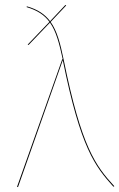

<svg xmlns="http://www.w3.org/2000/svg" viewBox="-20 -758 485 781"><path d="M239.1 -514.6C225.3 -582.1 211.9 -632.4 186 -668.7L186.2 -668.9L249.3 -735.8L246 -737.9L183.8 -671.8C162.5 -700.2 133.1 -719.9 88.9 -732.4L88.6 -728.9C132.2 -716 160.7 -696.7 181.1 -669.1L92.5 -576.6L96.1 -575L183.3 -666C208.3 -630.6 220.9 -582.2 235.1 -517.2H233.2L49.3 1.8L53.2 3.2L235.4 -513.2C307.8 -155.7 366.2 -82 441.2 1.4L445.1 -0.4C369.2 -83.7 311.6 -158 239.1 -514.6Z"/></svg>

Font: Fira Sans Four
Style: Regular
Weight: 100
Designer: Carrois Corporate & Edenspiekermann AG
Foundry: Carrois Corporate GbR & Edenspiekermann AG
Version: Version 4.203;PS 004.203;hotconv 1.0.88;makeotf.lib2.5.64775